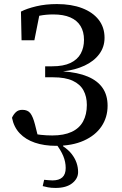

<svg xmlns="http://www.w3.org/2000/svg" viewBox="-20 -704 599 944"><path d="M253 220Q232 220 216 217Q200 214 190 211L197 180Q209 181 219.5 182Q230 183 238 183Q270 183 286.5 168Q303 153 303 122Q303 92 291 63Q279 34 253 0H290V15Q317 33 333 54Q349 75 356.5 97Q364 119 364 142Q364 174 335 197Q306 220 253 220ZM256 13Q197 13 151.5 -2.5Q106 -18 77 -48.5Q48 -79 39 -125Q46 -141 58 -152.5Q70 -164 90 -164Q116 -164 129 -147.5Q142 -131 152 -92L171 -16L127 -53Q153 -44 181 -41Q209 -38 237 -38Q294 -38 332 -55.5Q370 -73 388.5 -107Q407 -141 407 -188Q407 -229 390.5 -259.5Q374 -290 337.5 -307Q301 -324 241 -324H202V-378H236Q292 -378 326.5 -394.5Q361 -411 377 -440.5Q393 -470 393 -508Q393 -548 376 -576Q359 -604 325.5 -618.5Q292 -633 242 -633Q206 -633 176 -627Q146 -621 122 -609V-643L179 -657L149 -506H86L83 -647Q112 -662 158 -673Q204 -684 260 -684Q331 -684 383.5 -664Q436 -644 465 -607Q494 -570 494 -518Q494 -473 468 -438Q442 -403 396 -381.5Q350 -360 290 -353Q363 -348 411.5 -327.5Q460 -307 484.5 -271.5Q509 -236 509 -184Q509 -127 479 -82.5Q449 -38 392 -12.5Q335 13 256 13Z"/></svg>

Font: Source Serif 4
Style: Regular
Weight: 400
Designer: Frank Grießhammer
Foundry: Adobe Systems Incorporated
Version: Version 4.004;hotconv 1.0.116;makeotfexe 2.5.65601